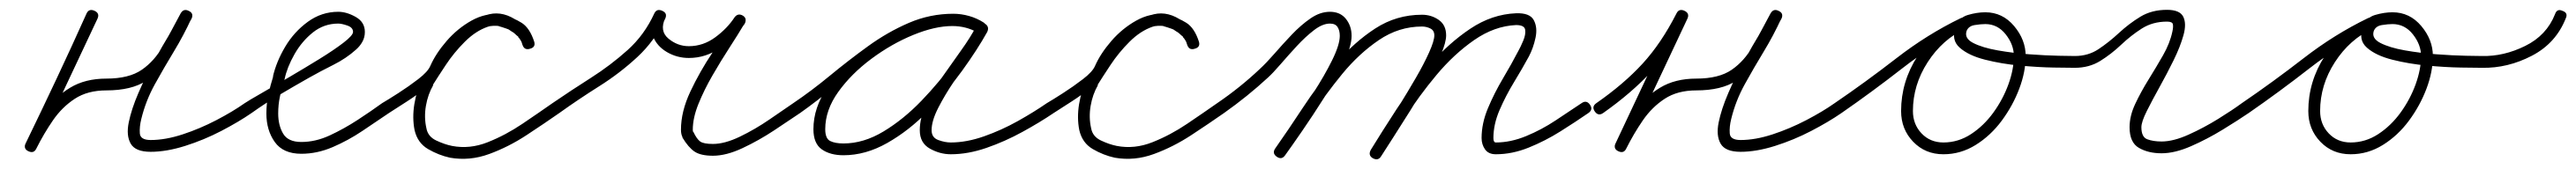

<svg xmlns="http://www.w3.org/2000/svg" viewBox="-20 -297 5232 344"><path d="M156 -270Q161 -280 172 -275Q183 -270 178 -259Q147 -193 116 -127Q85 -61 54 5Q49 16 38 11Q27 5 32 -5Q50 -40 71 -70Q92 -100 122.5 -118.5Q153 -137 196 -137Q242 -137 268 -155Q294 -173 311 -203.5Q328 -234 347 -270Q353 -280 363 -275Q374 -270 369 -260Q353 -225 333 -192Q313 -159 294.5 -125.5Q276 -92 267 -55Q263 -39 264 -25.5Q265 -12 286 -12Q316 -12 351 -23.5Q386 -35 419.5 -52.5Q453 -70 477 -87Q487 -94 494 -84Q501 -74 491 -67Q465 -49 429.5 -30.5Q394 -12 356 0Q318 12 286 12Q255 12 245.5 -4.5Q236 -21 241.5 -48Q247 -75 261 -107.5Q275 -140 292.5 -172Q310 -204 325.5 -229.5Q341 -255 347 -269Q352 -280 363 -275Q374 -269 369 -259Q347 -218 327 -185Q307 -152 277 -132.5Q247 -113 196 -113Q158 -113 132 -96Q106 -79 87.5 -52Q69 -25 54 5Q49 16 38 11Q27 6 32 -5Q64 -71 95 -137Q126 -203 156 -270Q156 -270 156 -270Q156 -270 156 -270Z M491 -67Q481 -60 474 -70Q467 -80 477 -87Q486 -93 510.5 -107Q535 -121 566.5 -139.5Q598 -158 628 -176.5Q658 -195 677.5 -210Q697 -225 697 -232Q697 -241 685.5 -245Q674 -249 667 -249Q638 -249 615.5 -231Q593 -213 578 -186.5Q563 -160 558 -136Q558 -136 558 -135Q557 -135 557 -134Q552 -117 548.5 -100.5Q545 -84 545 -66Q545 -42 555 -25Q565 -8 592 -8Q621 -8 650 -21.5Q679 -35 706.5 -53Q734 -71 756 -87Q756 -87 756 -87Q756 -87 756 -87Q766 -94 773 -84Q780 -74 770 -67Q745 -50 716 -30.5Q687 -11 655.5 2.5Q624 16 592 16Q555 16 538 -8Q521 -32 521 -66Q521 -86 525 -104.5Q529 -123 535 -142Q535 -142 534 -141Q534 -140 534 -140Q541 -171 559 -201.5Q577 -232 605 -252.5Q633 -273 667 -273Q684 -273 702.5 -262.5Q721 -252 721 -232Q721 -221 716 -212Q711 -203 703 -196Q683 -178 657 -165Q631 -152 608 -139Q578 -122 548.5 -104.5Q519 -87 491 -67Q491 -67 491 -67Q491 -67 491 -67Z M770 -67Q760 -60 753 -70Q746 -80 756 -87Q768 -94 789 -107.5Q810 -121 829.5 -136Q849 -151 854 -163Q865 -188 887 -213.5Q909 -239 937.5 -255Q966 -271 996 -268Q996 -268 997 -268Q998 -268 998 -268Q1023 -261 1039.5 -250.5Q1056 -240 1065 -212Q1068 -201 1057 -198Q1046 -194 1042 -205Q1038 -216 1032 -222Q1032 -222 1032 -222Q1033 -222 1033 -222Q1029 -225 1026 -228Q1023 -231 1019 -233Q1019 -233 1019 -233Q1019 -233 1019 -233Q995 -251 970.5 -242.5Q946 -234 924 -212Q902 -190 885.5 -165Q869 -140 859 -124Q859 -124 859 -124Q860 -124 860 -124Q849 -105 845 -81.5Q841 -58 846 -36Q849 -19 866 -11Q883 -3 898 0Q898 0 898 0Q898 0 898 0Q934 7 970.5 -7.5Q1007 -22 1041 -45Q1075 -68 1102 -87Q1112 -94 1119 -84Q1126 -74 1116 -67Q1086 -46 1049.5 -22Q1013 2 973.5 16.5Q934 31 894 24Q894 24 894 24Q894 24 894 24Q871 19 849.5 6.5Q828 -6 822 -32Q817 -57 821.5 -85Q826 -113 838 -136Q838 -136 839 -136Q839 -136 839 -136Q851 -158 871.5 -186.5Q892 -215 918 -238Q944 -261 973.5 -268Q1003 -275 1033 -253Q1033 -253 1033 -253Q1033 -253 1033 -253Q1037 -250 1041.5 -246Q1046 -242 1049 -238Q1049 -238 1050 -238Q1050 -238 1050 -238Q1059 -228 1064 -213Q1068 -202 1056 -198Q1045 -194 1041 -206Q1035 -227 1022.5 -233Q1010 -239 992 -244Q992 -244 993 -244Q994 -244 994 -244Q969 -247 945.5 -232.5Q922 -218 903.5 -195.5Q885 -173 876 -153Q869 -138 849 -121.5Q829 -105 806.5 -90.5Q784 -76 770 -67Q770 -67 770 -67Q770 -67 770 -67Z M1099 -70Q1092 -80 1102 -87Q1140 -113 1180 -138.5Q1220 -164 1254.5 -195Q1289 -226 1309 -270Q1314 -280 1325 -275Q1336 -270 1331 -260Q1319 -234 1337.5 -218.5Q1356 -203 1379 -203Q1408 -203 1432.5 -221Q1457 -239 1472 -262Q1479 -271 1489 -265Q1498 -259 1492 -249Q1479 -227 1461.5 -200Q1444 -173 1427 -143.5Q1410 -114 1398.5 -85.5Q1387 -57 1387 -33Q1387 -29 1388 -28Q1388 -28 1388 -28Q1388 -29 1388 -29Q1395 -14 1402 -9Q1409 -4 1428 -4Q1452 -4 1483 -19Q1514 -34 1543 -54Q1572 -74 1591 -87Q1601 -94 1608 -84Q1615 -74 1605 -67Q1583 -52 1552 -31.5Q1521 -11 1488 4.5Q1455 20 1428 20Q1403 20 1390.5 11.5Q1378 3 1366 -17Q1366 -17 1366 -18Q1366 -18 1366 -18Q1363 -24 1363 -33Q1363 -70 1382 -110.5Q1401 -151 1427 -190Q1453 -229 1472 -261Q1478 -271 1488 -264Q1498 -258 1492 -248Q1473 -221 1443.5 -200Q1414 -179 1379 -179Q1355 -179 1334.5 -191Q1314 -203 1306 -223.5Q1298 -244 1309 -269Q1314 -280 1325 -275Q1336 -270 1331 -259Q1310 -214 1274.5 -181Q1239 -148 1197 -121.5Q1155 -95 1116 -67Q1106 -60 1099 -70Z M1605 -67Q1595 -60 1588 -70Q1581 -80 1591 -87Q1628 -112 1665.5 -143Q1703 -174 1743 -203Q1783 -232 1826 -250.5Q1869 -269 1916 -269Q1932 -269 1948 -264.5Q1964 -260 1978 -251Q1987 -244 1981 -235Q1975 -225 1965 -231Q1942 -244 1914 -244Q1879 -244 1835 -226Q1791 -208 1750 -177.5Q1709 -147 1682.5 -110Q1656 -73 1656 -34Q1656 -15 1666 -10Q1676 -5 1693 -5Q1734 -5 1774.5 -29.5Q1815 -54 1851.5 -92Q1888 -130 1917 -170.5Q1946 -211 1963 -244Q1969 -254 1980 -249Q1990 -243 1985 -232Q1974 -213 1955.5 -186.5Q1937 -160 1918 -132Q1899 -104 1885.5 -77.5Q1872 -51 1872 -32Q1872 -17 1885.5 -12Q1899 -7 1911 -7Q1943 -7 1978.5 -19.5Q2014 -32 2047 -50.5Q2080 -69 2106 -87Q2116 -94 2123 -84Q2130 -74 2120 -67Q2092 -48 2056.5 -28.5Q2021 -9 1983.5 4Q1946 17 1911 17Q1889 17 1868.5 5.5Q1848 -6 1848 -32Q1848 -57 1861 -84.5Q1874 -112 1893.5 -140Q1913 -168 1932 -194.5Q1951 -221 1963 -244Q1969 -254 1980 -249Q1990 -243 1985 -232Q1965 -196 1934 -153Q1903 -110 1864.5 -70.5Q1826 -31 1782 -6Q1738 19 1693 19Q1666 19 1649 7Q1632 -5 1632 -34Q1632 -78 1660.5 -119.5Q1689 -161 1733 -194.5Q1777 -228 1825.5 -248Q1874 -268 1914 -268Q1948 -268 1977 -251Q1987 -246 1980 -235Q1973 -225 1964 -231Q1954 -239 1941 -242Q1928 -245 1916 -245Q1872 -245 1830.5 -226.5Q1789 -208 1750.5 -180Q1712 -152 1675.5 -121.5Q1639 -91 1605 -67Q1605 -67 1605 -67Q1605 -67 1605 -67Z M2120 -67Q2110 -60 2103 -70Q2096 -80 2106 -87Q2118 -94 2139 -107.5Q2160 -121 2179.5 -136Q2199 -151 2204 -163Q2215 -188 2237 -213.5Q2259 -239 2287.5 -255Q2316 -271 2346 -268Q2346 -268 2347 -268Q2348 -268 2348 -268Q2373 -261 2389.5 -250.5Q2406 -240 2415 -212Q2418 -201 2407 -198Q2396 -194 2392 -205Q2388 -216 2382 -222Q2382 -222 2382 -222Q2383 -222 2383 -222Q2379 -225 2376 -228Q2373 -231 2369 -233Q2369 -233 2369 -233Q2369 -233 2369 -233Q2345 -251 2320.5 -242.5Q2296 -234 2274 -212Q2252 -190 2235.5 -165Q2219 -140 2209 -124Q2209 -124 2209 -124Q2210 -124 2210 -124Q2199 -105 2195 -81.5Q2191 -58 2196 -36Q2199 -19 2216 -11Q2233 -3 2248 0Q2248 0 2248 0Q2248 0 2248 0Q2284 7 2320.5 -7.5Q2357 -22 2391 -45Q2425 -68 2452 -87Q2462 -94 2469 -84Q2476 -74 2466 -67Q2436 -46 2399.5 -22Q2363 2 2323.5 16.5Q2284 31 2244 24Q2244 24 2244 24Q2244 24 2244 24Q2221 19 2199.5 6.5Q2178 -6 2172 -32Q2167 -57 2171.5 -85Q2176 -113 2188 -136Q2188 -136 2189 -136Q2189 -136 2189 -136Q2201 -158 2221.5 -186.5Q2242 -215 2268 -238Q2294 -261 2323.5 -268Q2353 -275 2383 -253Q2383 -253 2383 -253Q2383 -253 2383 -253Q2387 -250 2391.5 -246Q2396 -242 2399 -238Q2399 -238 2400 -238Q2400 -238 2400 -238Q2409 -228 2414 -213Q2418 -202 2406 -198Q2395 -194 2391 -206Q2385 -227 2372.5 -233Q2360 -239 2342 -244Q2342 -244 2343 -244Q2344 -244 2344 -244Q2319 -247 2295.5 -232.5Q2272 -218 2253.5 -195.5Q2235 -173 2226 -153Q2219 -138 2199 -121.5Q2179 -105 2156.5 -90.5Q2134 -76 2120 -67Q2120 -67 2120 -67Q2120 -67 2120 -67Z M2466 -67Q2456 -60 2449 -70Q2442 -80 2452 -87Q2499 -119 2539 -157Q2552 -169 2568.5 -188Q2585 -207 2603.5 -226.5Q2622 -246 2641.5 -259.5Q2661 -273 2681 -273Q2702 -273 2713.5 -258.5Q2725 -244 2725 -224Q2725 -203 2709 -169.5Q2693 -136 2670 -99.5Q2647 -63 2625 -31Q2603 1 2590 19Q2590 19 2590 19Q2590 19 2590 19Q2583 29 2573 22Q2563 15 2570 5Q2581 -11 2602.5 -41.5Q2624 -72 2647 -107.5Q2670 -143 2685.5 -174.5Q2701 -206 2701 -224Q2701 -235 2696.5 -242Q2692 -249 2681 -249Q2666 -249 2648.5 -235.5Q2631 -222 2613.5 -203Q2596 -184 2580.5 -166Q2565 -148 2555 -139Q2514 -101 2466 -67Q2466 -67 2466 -67Q2466 -67 2466 -67ZM2590 19Q2583 29 2573 22Q2563 15 2570 5Q2596 -32 2626.5 -78.5Q2657 -125 2693.5 -168Q2730 -211 2773 -239Q2816 -267 2868 -267Q2887 -267 2902 -256.5Q2917 -246 2917 -225Q2917 -211 2906.5 -186Q2896 -161 2879.5 -131.5Q2863 -102 2844.5 -72.5Q2826 -43 2810 -18Q2794 7 2785 21Q2778 31 2768 24Q2758 17 2765 7Q2773 -5 2788 -28.5Q2803 -52 2821 -81Q2839 -110 2855.5 -138.5Q2872 -167 2882.5 -190.5Q2893 -214 2893 -225Q2893 -235 2885 -239Q2877 -243 2868 -243Q2821 -243 2780.5 -215.5Q2740 -188 2706 -146.5Q2672 -105 2643 -60.5Q2614 -16 2590 19Q2590 19 2590 19Q2590 19 2590 19ZM2768 25Q2758 19 2764 8Q2786 -28 2816.5 -75Q2847 -122 2884.5 -165.5Q2922 -209 2966 -238.5Q3010 -268 3059 -270Q3087 -271 3095 -256Q3103 -241 3098.5 -220Q3094 -199 3085 -182Q3072 -158 3055 -130Q3038 -102 3025.5 -73Q3013 -44 3013 -16Q3013 -7 3018 -7Q3048 -7 3079.5 -20Q3111 -33 3139.5 -52Q3168 -71 3192 -87Q3192 -87 3192 -87Q3192 -87 3192 -87Q3202 -94 3209 -84Q3216 -74 3206 -67Q3180 -49 3149 -29.5Q3118 -10 3084.5 3.5Q3051 17 3018 17Q3003 17 2996 7Q2989 -3 2989 -16Q2989 -46 3002 -77Q3015 -108 3032.5 -137.5Q3050 -167 3064 -194Q3068 -201 3073.5 -214Q3079 -227 3077.5 -236.5Q3076 -246 3059 -246Q3015 -244 2974 -215.5Q2933 -187 2897.5 -144.5Q2862 -102 2833.5 -57Q2805 -12 2785 21Q2779 31 2768 25Z M3236 -67Q3226 -60 3219 -70Q3212 -80 3222 -87Q3278 -126 3316 -167.5Q3354 -209 3385 -270Q3391 -280 3401 -275Q3412 -270 3407 -259Q3376 -193 3345 -127Q3314 -61 3283 5Q3278 16 3267 11Q3256 5 3261 -5Q3279 -40 3300 -70Q3321 -100 3351.5 -118.5Q3382 -137 3425 -137Q3471 -137 3497 -155Q3523 -173 3540 -203.5Q3557 -234 3576 -270Q3582 -280 3592 -275Q3603 -270 3598 -260Q3582 -225 3562 -192Q3542 -159 3523.5 -125.5Q3505 -92 3496 -55Q3492 -39 3493 -25.5Q3494 -12 3515 -12Q3545 -12 3580 -23.5Q3615 -35 3648.5 -52.5Q3682 -70 3706 -87Q3716 -94 3723 -84Q3730 -74 3720 -67Q3694 -49 3658.5 -30.5Q3623 -12 3585 0Q3547 12 3515 12Q3484 12 3474.5 -4.5Q3465 -21 3470.5 -48Q3476 -75 3490 -107.5Q3504 -140 3521.5 -172Q3539 -204 3554.5 -229.5Q3570 -255 3576 -269Q3581 -280 3592 -275Q3603 -269 3598 -259Q3576 -218 3556 -185Q3536 -152 3506 -132.5Q3476 -113 3425 -113Q3387 -113 3361 -96Q3335 -79 3316.5 -52Q3298 -25 3283 5Q3278 16 3267 11Q3256 6 3261 -5Q3292 -71 3323 -137Q3354 -203 3385 -270Q3390 -280 3401 -275Q3412 -270 3407 -259Q3374 -195 3334 -151.5Q3294 -108 3236 -67Q3236 -67 3236 -67Q3236 -67 3236 -67Z M3703 -70Q3696 -80 3706 -87Q3769 -130 3831.5 -178.5Q3894 -227 3962 -260Q3973 -265 3978 -255Q3983 -244 3972 -239Q3925 -217 3895 -170.5Q3865 -124 3865 -71Q3865 -44 3882.5 -25.5Q3900 -7 3927 -7Q3957 -7 3983 -24Q4009 -41 4028.5 -68Q4048 -95 4059 -125.5Q4070 -156 4070 -183Q4070 -206 4053.5 -227Q4037 -248 4012 -248Q4003 -248 3990.5 -246Q3978 -244 3974 -234Q3974 -234 3974 -234Q3974 -234 3974 -234Q3969 -219 3987.5 -209.5Q4006 -200 4037 -194.5Q4068 -189 4101.5 -186.5Q4135 -184 4161 -183.5Q4187 -183 4194 -183Q4194 -183 4194 -183Q4194 -183 4194 -183Q4206 -183 4206 -171Q4206 -159 4194 -159Q4182 -159 4151 -159.5Q4120 -160 4082.5 -163.5Q4045 -167 4011.5 -175.5Q3978 -184 3960 -200Q3942 -216 3952 -242Q3952 -242 3952 -242Q3952 -242 3952 -242Q3958 -261 3976.5 -266.5Q3995 -272 4012 -272Q4047 -272 4070.5 -244Q4094 -216 4094 -183Q4094 -151 4081 -116.5Q4068 -82 4045.5 -51.5Q4023 -21 3992.5 -2Q3962 17 3927 17Q3890 17 3865.5 -8.5Q3841 -34 3841 -71Q3841 -131 3874.5 -183Q3908 -235 3962 -260Q3973 -265 3978 -255Q3983 -244 3973 -239Q3905 -206 3843.5 -158Q3782 -110 3720 -67Q3710 -60 3703 -70Z M4182 -171Q4182 -183 4194 -183Q4221 -183 4242 -197Q4263 -211 4283.5 -230Q4304 -249 4327 -263Q4350 -277 4381 -277Q4407 -277 4414 -263Q4421 -249 4414.5 -225.5Q4408 -202 4394.5 -174.5Q4381 -147 4366 -120Q4351 -93 4340 -71Q4329 -49 4329 -38Q4329 -18 4341 -13.5Q4353 -9 4370 -9Q4394 -9 4425 -23Q4456 -37 4485 -55Q4514 -73 4533 -87Q4543 -94 4550 -84Q4557 -74 4547 -67Q4525 -52 4494 -33Q4463 -14 4430 0.5Q4397 15 4370 15Q4343 15 4324 4Q4305 -7 4305 -38Q4305 -61 4316.5 -85.5Q4328 -110 4343.5 -135Q4359 -160 4373 -184.5Q4387 -209 4392 -233Q4394 -242 4393 -247.5Q4392 -253 4381 -253Q4352 -253 4330 -239Q4308 -225 4288 -206Q4268 -187 4245.5 -173Q4223 -159 4194 -159Q4182 -159 4182 -171Z M4530 -70Q4523 -80 4533 -87Q4596 -130 4658.5 -178.5Q4721 -227 4789 -260Q4800 -265 4805 -255Q4810 -244 4799 -239Q4752 -217 4722 -170.5Q4692 -124 4692 -71Q4692 -44 4709.5 -25.5Q4727 -7 4754 -7Q4784 -7 4810 -24Q4836 -41 4855.5 -68Q4875 -95 4886 -125.5Q4897 -156 4897 -183Q4897 -206 4880.5 -227Q4864 -248 4839 -248Q4830 -248 4817.5 -246Q4805 -244 4801 -234Q4801 -234 4801 -234Q4801 -234 4801 -234Q4796 -219 4814.5 -209.5Q4833 -200 4864 -194.5Q4895 -189 4928.5 -186.5Q4962 -184 4988 -183.5Q5014 -183 5021 -183Q5021 -183 5021 -183Q5021 -183 5021 -183Q5033 -183 5033 -171Q5033 -159 5021 -159Q5009 -159 4978 -159.5Q4947 -160 4909.5 -163.5Q4872 -167 4838.5 -175.5Q4805 -184 4787 -200Q4769 -216 4779 -242Q4779 -242 4779 -242Q4779 -242 4779 -242Q4785 -261 4803.5 -266.5Q4822 -272 4839 -272Q4874 -272 4897.5 -244Q4921 -216 4921 -183Q4921 -151 4908 -116.5Q4895 -82 4872.5 -51.5Q4850 -21 4819.5 -2Q4789 17 4754 17Q4717 17 4692.5 -8.5Q4668 -34 4668 -71Q4668 -131 4701.5 -183Q4735 -235 4789 -260Q4800 -265 4805 -255Q4810 -244 4800 -239Q4732 -206 4670.5 -158Q4609 -110 4547 -67Q4537 -60 4530 -70Z M5021 -159Q5009 -159 5009 -171Q5009 -183 5021 -183Q5065 -182 5108.5 -203.5Q5152 -225 5169 -268Q5173 -280 5184 -275Q5196 -271 5191 -260Q5171 -209 5122 -183.5Q5073 -158 5021 -159Q5021 -159 5021 -159Q5021 -159 5021 -159Z"/></svg>

Font: FRB American Cursive Light
Style: Italic
Weight: 300
Italic angle: -25°
Version: Version 2.0;Modular Font Editor K font №1